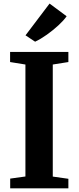

<svg xmlns="http://www.w3.org/2000/svg" viewBox="-20 -1026 428 1046"><path d="M118.5 -64.5V-674.5L35 -688V-743H352.5V-688L267.5 -674.5V-64L352.5 -52V0H35.5V-53ZM171.5 -799H171L119 -833.5L250 -1006.5L343 -937.5Q327.5 -915 298.5 -888.2Q269.5 -861.5 235.5 -837.2Q201.5 -813 171.5 -799Z"/></svg>

Font: Merriweather Text Regular
Style: Bold
Weight: 700
Designer: Eben Sorkin
Foundry: Eben Sorkin
Version: Version 2.100; ttfautohint (v1.7.19-72a1) -l 8 -r 50 -G 200 